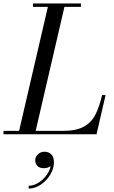

<svg xmlns="http://www.w3.org/2000/svg" viewBox="-65 -770 655 1101"><path d="M137 149.7Q137 129.7 152.4 114.9Q167.8 100.1 190.6 100.1Q214.2 100.1 229.2 115.1Q244.2 130.1 244.2 161.7Q244.2 188.5 231.8 215.1Q219.4 241.7 198.8 263.5Q178.2 285.3 152.4 298.3Q126.6 311.3 99.4 311.3V295.3Q126.2 295.3 153 279.3Q179.8 263.3 199.6 237.5Q219.4 211.7 225.4 182.5Q208.6 194.5 187 194.5Q161.4 194.5 149.2 181.3Q137 168.1 137 149.7ZM488.5 0H-45V-19.5H44.5L209.5 -730.5H124V-750H399V-730.5H304.5L139.5 -19.5H295Q373.5 -19.5 417.2 -44.5Q461 -69.5 483.5 -115.5Q506 -161.5 520.5 -225H540.5Z"/></svg>

Font: Bodoni* 11pt
Style: Italic
Weight: 400
Italic angle: -13°
Version: Version 2.3